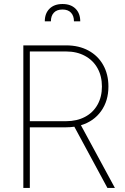

<svg xmlns="http://www.w3.org/2000/svg" viewBox="-20 -932 621 952"><path d="M95.7 -707H308.6Q371.1 -707 418.5 -681.4Q465.8 -655.8 491.7 -609.6Q517.6 -563.5 517.6 -502.9Q517.6 -431.6 481.2 -380.9Q444.8 -330.1 381.3 -311L549.8 0H512.7L348.6 -303.7Q329.1 -300.8 308.6 -300.8H127.9V0H95.7ZM307.6 -331.1Q360.8 -331.1 401.1 -352.3Q441.4 -373.5 463.4 -412.6Q485.4 -451.7 485.4 -502.9Q485.4 -554.7 463.4 -594Q441.4 -633.3 401.1 -655Q360.8 -676.8 307.6 -676.8H127.9V-331.1ZM290 -912.1Q331.1 -912.1 354.5 -888.9Q377.9 -865.7 377.9 -826.2H346.7Q346.7 -853.5 332 -869.1Q317.4 -884.8 290 -884.8Q261.7 -884.8 247.1 -869.1Q232.4 -853.5 232.4 -826.2H202.1Q202.1 -865.7 225.6 -888.9Q249 -912.1 290 -912.1Z"/></svg>

Font: Pretendard GOV Thin
Style: Regular
Weight: 100
Designer: Base glyphs from Inter by Rasmus Andersson; Hangeul glyphs from Noto Sans CJK(Source Han Sans) by Jang Soo-young and Kan
Foundry: Kil Hyung-jin
Version: Version 1.309